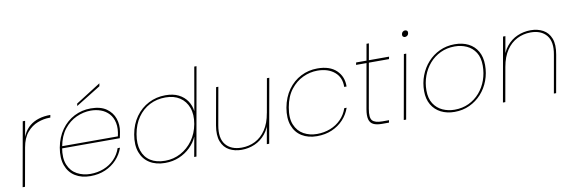

<svg xmlns="http://www.w3.org/2000/svg" viewBox="-53 -1163 4774 1596"><g transform="rotate(-10 2334.0 -365.0)"><path d="M114 -321 111 -341Q120 -393 140.5 -432.5Q161 -472 193.5 -498.5Q226 -525 269.5 -538.5Q313 -552 368 -552L364 -530H355Q307 -530 256.5 -511Q206 -492 167 -446.5Q128 -401 114 -321ZM37 0 133 -540H153L57 0Z M406 -261 410 -279H890Q905 -344 895 -391.5Q885 -439 857 -469.5Q829 -500 789 -514.5Q749 -529 704 -529Q643 -529 583 -502Q523 -475 479 -419Q435 -363 419 -275L417 -267Q402 -179 426 -122Q450 -65 500.5 -38Q551 -11 612 -11Q672 -11 724.5 -31.5Q777 -52 815 -91Q853 -130 871 -183H891Q872 -128 832 -85Q792 -42 735.5 -17.5Q679 7 609 7Q534 7 481 -26Q428 -59 405.5 -121Q383 -183 398 -270Q414 -357 458.5 -419Q503 -481 567.5 -514Q632 -547 707 -547Q790 -547 839 -512.5Q888 -478 906 -425Q924 -372 914 -315Q910 -296 908.5 -285.5Q907 -275 903 -261ZM604 -606 815 -740 811 -716 601 -586Z M1026 -270Q1041 -356 1085.5 -418Q1130 -480 1195.5 -513.5Q1261 -547 1338 -547Q1403 -547 1448.5 -524Q1494 -501 1520 -462Q1546 -423 1552 -375L1616 -740H1635L1504 0H1485L1515 -166Q1493 -117 1453 -78Q1413 -39 1359 -16Q1305 7 1240 7Q1163 7 1109.5 -26.5Q1056 -60 1033.5 -122Q1011 -184 1026 -270ZM1533 -270Q1547 -348 1525.5 -406.5Q1504 -465 1455 -497Q1406 -529 1335 -529Q1261 -529 1201 -498Q1141 -467 1100.5 -409Q1060 -351 1046 -270Q1032 -190 1051.5 -131.5Q1071 -73 1120 -42Q1169 -11 1243 -11Q1314 -11 1374.5 -43.5Q1435 -76 1477 -134Q1519 -192 1533 -270Z M2214 -540 2118 0H2098L2194 -540ZM1784 -540 1728 -225Q1709 -117 1754 -62.5Q1799 -8 1888 -8Q1950 -8 2002.5 -34.5Q2055 -61 2092 -116Q2129 -171 2143 -255L2141 -202Q2126 -130 2087.5 -83Q2049 -36 1996.5 -13Q1944 10 1885 10Q1826 10 1781 -14.5Q1736 -39 1715.5 -91.5Q1695 -144 1709 -227L1765 -540Z M2311 -270Q2327 -357 2371.5 -419Q2416 -481 2480.5 -514Q2545 -547 2620 -547Q2725 -547 2780.5 -493.5Q2836 -440 2834 -357H2814Q2816 -437 2761.5 -483Q2707 -529 2617 -529Q2555 -529 2495.5 -501.5Q2436 -474 2391.5 -417Q2347 -360 2331 -270Q2315 -181 2339 -123.5Q2363 -66 2413 -38.5Q2463 -11 2525 -11Q2585 -11 2637.5 -31.5Q2690 -52 2728 -91Q2766 -130 2784 -183H2804Q2785 -128 2745 -85Q2705 -42 2648.5 -17.5Q2592 7 2522 7Q2447 7 2394 -26Q2341 -59 2318.5 -121Q2296 -183 2311 -270Z M2964 -142 3059 -678H3079L2984 -142Q2971 -69 2993 -44.5Q3015 -20 3076 -20H3133L3129 0H3070Q3024 0 2997.5 -13.5Q2971 -27 2963 -58.5Q2955 -90 2964 -142ZM3221 -520H2943L2947 -540H3225Z M3254 0 3350 -540H3370L3274 0ZM3384 -678Q3374 -678 3367.5 -685Q3361 -692 3363 -705Q3365 -718 3374 -725Q3383 -732 3393 -732Q3404 -732 3410.5 -725Q3417 -718 3415 -705Q3413 -692 3404 -685Q3395 -678 3384 -678Z M3683 7Q3618 7 3568 -18.5Q3518 -44 3490 -92Q3462 -140 3462 -207Q3462 -276 3485.5 -337.5Q3509 -399 3551.5 -446Q3594 -493 3652 -520Q3710 -547 3779 -547Q3845 -547 3894.5 -522Q3944 -497 3971.5 -449Q3999 -401 3999 -333Q3999 -264 3976 -202.5Q3953 -141 3910.5 -94Q3868 -47 3810 -20Q3752 7 3683 7ZM3686 -11Q3752 -11 3806 -36.5Q3860 -62 3899 -107Q3938 -152 3958.5 -210Q3979 -268 3979 -332Q3979 -400 3951 -443.5Q3923 -487 3877 -508Q3831 -529 3776 -529Q3710 -529 3655.5 -503Q3601 -477 3562.5 -432.5Q3524 -388 3503 -330.5Q3482 -273 3482 -209Q3482 -141 3510.5 -97Q3539 -53 3585.5 -32Q3632 -11 3686 -11Z M4091 0 4187 -540H4207L4111 0ZM4521 0 4577 -317Q4597 -425 4552 -479.5Q4507 -534 4418 -534Q4357 -534 4304 -507.5Q4251 -481 4214 -426.5Q4177 -372 4162 -287L4163 -340Q4179 -412 4217.5 -459Q4256 -506 4309 -529Q4362 -552 4421 -552Q4480 -552 4525 -527.5Q4570 -503 4590.5 -451Q4611 -399 4596 -315L4540 0Z"/></g></svg>

Font: Poppins Variable
Style: Italic
Weight: 100
Italic angle: -10°
Designer: Jonny Pinhorn
Foundry: Indian Type Foundry
Version: Version 6.000